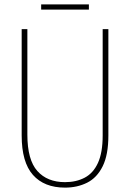

<svg xmlns="http://www.w3.org/2000/svg" viewBox="-20 -940 594 877"><path d="M475 -321Q475 -233 449 -180.5Q423 -128 378 -105.5Q333 -83 277 -83Q182 -83 130.5 -141Q79 -199 79 -321V-807H105V-325Q105 -210 150.5 -159Q196 -108 277 -108Q328 -108 367 -128.5Q406 -149 427.5 -196Q449 -243 449 -321V-807H475ZM386 -920V-896H168V-920Z"/></svg>

Font: Noto Sans Kannada UI Condensed Thin
Style: Regular
Weight: 100
Width: 3
Designer: Jelle Bosma - Monotype Design Team
Foundry: Monotype Imaging Inc.
Version: Version 2.005; ttfautohint (v1.8.4.7-5d5b)